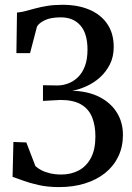

<svg xmlns="http://www.w3.org/2000/svg" viewBox="-20 -771 551 802"><path d="M227 10.5Q179 10.5 140.5 1.8Q102 -7 74.8 -17.2Q47.5 -27.5 32.5 -32L36 -178L90 -176L128 -77Q137 -68.5 152.5 -60.2Q168 -52 189.5 -47Q211 -42 236 -42Q277 -42 309.2 -59.2Q341.5 -76.5 360 -111.8Q378.5 -147 378.5 -201Q378.5 -246.5 364.8 -281Q351 -315.5 319 -334.5Q287 -353.5 232.5 -353.5L159.5 -349.5V-415L219.5 -414Q242.5 -414 265 -422.5Q287.5 -431 305.8 -448.8Q324 -466.5 334.8 -495Q345.5 -523.5 345.5 -564Q345.5 -630.5 316 -664.5Q286.5 -698.5 234 -698.5Q191.5 -698.5 167 -686.5Q142.5 -674.5 134.5 -660L105.5 -549H48.5L51 -718.5Q68.5 -720 87.2 -725Q106 -730 128.2 -736Q150.5 -742 178.2 -746.5Q206 -751 241.5 -751Q305.5 -751 353.5 -730.5Q401.5 -710 428.2 -670.8Q455 -631.5 455 -575Q455 -533.5 438.8 -501.8Q422.5 -470 397 -447.2Q371.5 -424.5 341 -410.8Q310.5 -397 281.5 -392Q349 -390 396.2 -365.5Q443.5 -341 468.5 -300.2Q493.5 -259.5 493.5 -207.5Q493.5 -157.5 474 -117Q454.5 -76.5 418.8 -48Q383 -19.5 334.2 -4.5Q285.5 10.5 227 10.5Z"/></svg>

Font: Merriweather 24pt SemiCondensed
Style: Regular
Weight: 400
Width: 4
Designer: Eben Sorkin
Foundry: Eben Sorkin
Version: Version 2.100